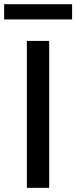

<svg xmlns="http://www.w3.org/2000/svg" viewBox="-57 -904 367 924"><path d="M179.7 0H72.3V-707H179.7ZM290 -810.5H-37.1V-883.8H290Z"/></svg>

Font: WEMIX Pretendard Medium
Style: Regular
Weight: 500
Designer: Base glyphs from Inter by Rasmus Andersson; Hangeul glyphs from Noto Sans CJK(Source Han Sans) by Jang Soo-young and Kan
Foundry: Kil Hyung-jin
Version: Version 1.000